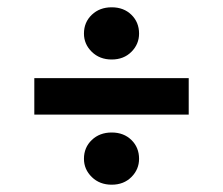

<svg xmlns="http://www.w3.org/2000/svg" viewBox="-20 -554 611 526"><path d="M74 -240V-340H497V-240ZM286 -48Q253 -48 231.5 -69Q210 -90 210 -119Q210 -150 231.5 -170.5Q253 -191 286 -191Q319 -191 340 -170.5Q361 -150 361 -119Q361 -90 340 -69Q319 -48 286 -48ZM286 -391Q253 -391 231.5 -412Q210 -433 210 -462Q210 -493 231.5 -513.5Q253 -534 286 -534Q319 -534 340 -513.5Q361 -493 361 -462Q361 -433 340 -412Q319 -391 286 -391Z"/></svg>

Font: DM Sans 28pt SemiBold
Style: Regular
Weight: 600
Version: Version 4.004;gftools[0.9.30]